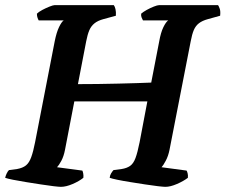

<svg xmlns="http://www.w3.org/2000/svg" viewBox="-30 -724 874 744"><path d="M206 0Q199 0 177.5 -2.5Q156 -5 127.5 -9.5Q99 -14 70.5 -18.5Q42 -23 20 -27.5Q-2 -32 -10 -35Q-8 -44 -3.5 -53Q1 -62 5 -65L36 -69Q58 -73 70.5 -83Q83 -93 91 -115Q99 -137 106 -173L182 -564Q189 -599 199 -619.5Q209 -640 217 -645H120Q118 -648 115.5 -655Q113 -662 113 -671Q120 -678 134 -685.5Q148 -693 162 -698.5Q176 -704 181 -704H411Q415 -699 417.5 -688.5Q420 -678 419 -663L371 -650Q349 -644 336 -633.5Q323 -623 316 -606.5Q309 -590 304 -564L272 -398Q308 -398 348.5 -398.5Q389 -399 428.5 -400Q468 -401 501.5 -402Q535 -403 556 -404L587 -564Q593 -598 603 -618.5Q613 -639 622 -645H524Q522 -649 519 -655.5Q516 -662 517 -671Q525 -678 538.5 -685.5Q552 -693 566 -698.5Q580 -704 586 -704H815Q818 -700 821.5 -690Q825 -680 823 -663L776 -650Q754 -644 741 -634Q728 -624 721 -607.5Q714 -591 709 -564L627 -144Q622 -119 612 -100.5Q602 -82 596 -76L693 -63Q695 -60 697 -52.5Q699 -45 698 -35Q681 -22 655.5 -11Q630 0 611 0Q604 0 582 -2.5Q560 -5 531.5 -9.5Q503 -14 474.5 -18.5Q446 -23 424.5 -27.5Q403 -32 395 -35Q396 -45 401 -53Q406 -61 410 -65L441 -69Q461 -72 474 -81Q487 -90 495 -111.5Q503 -133 511 -173L541 -331H258L222 -144Q217 -118 207.5 -100.5Q198 -83 191 -76L289 -63Q291 -60 292.5 -51.5Q294 -43 293 -35Q277 -22 251.5 -11Q226 0 206 0Z"/></svg>

Font: Texturina 12pt
Style: Bold Italic
Weight: 700
Italic angle: -11°
Designer: Guillermo Torres Carreño
Foundry: Omnibus-Type
Version: Version 1.002